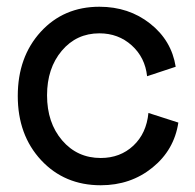

<svg xmlns="http://www.w3.org/2000/svg" viewBox="-20 -532 572 564"><path d="M275.9 12.2Q169.4 12.2 100.8 -61.5Q32.2 -135.3 32.2 -250Q32.2 -364.7 99.6 -438.5Q167 -512.2 272 -512.2Q358.4 -512.2 421.1 -462.6Q483.9 -413.1 496.1 -335.9L412.1 -308.1Q406.2 -363.3 366.9 -398.7Q327.6 -434.1 272 -434.1Q204.6 -434.1 161.4 -382.8Q118.2 -331.5 118.2 -252Q118.2 -171.4 162.6 -119.6Q207 -67.9 275.9 -67.9Q333 -67.9 371.6 -104Q410.2 -140.1 416 -200.2L503.9 -171.9Q491.7 -91.3 427.7 -39.6Q363.8 12.2 275.9 12.2Z"/></svg>

Font: Apfel Grotezk
Style: Regular
Weight: 400
Designer: Luigi Gorlero
Foundry: © 2023, Luigi Gorlero & Collletttivo
Version: Version 2.000;Glyphs 3.2 (3217)